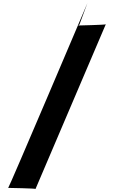

<svg xmlns="http://www.w3.org/2000/svg" viewBox="-20 -1088 758 1265"><path d="M677 -928C676 -924 492 -920 492 -920C497 -920 503 -924 504 -928L556 -1068C556 -1068 39 150 34 150C34 150 215 153 214 157Z"/></svg>

Font: PlasticEraser
Style: Regular
Weight: 400
Foundry: Cannot Into Space Fonts
Version: Version 0.43